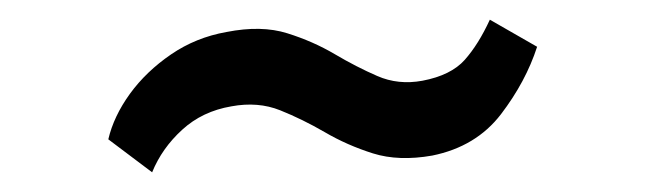

<svg xmlns="http://www.w3.org/2000/svg" viewBox="-20 -394 656 195"><path d="M90 -252.5Q95.5 -276 112 -298.8Q128.5 -321.5 153.8 -338.8Q179 -356 210 -361.5Q245.5 -368.5 271.8 -360.2Q298 -352 320 -339Q342 -326 363.2 -316.8Q384.5 -307.5 409 -312Q438 -317.5 452 -333.2Q466 -349 477.5 -374L525.5 -346.5Q514 -311 488.8 -278Q463.5 -245 419 -236Q385 -230 358.8 -238.2Q332.5 -246.5 309.8 -259.8Q287 -273 264.5 -282Q242 -291 215 -286Q185.5 -281 165 -262.2Q144.5 -243.5 134.5 -219Z"/></svg>

Font: Merriweather 20pt Medium
Style: Regular
Weight: 500
Version: Version 2.100